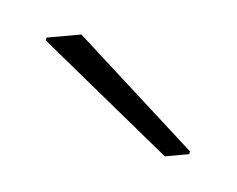

<svg xmlns="http://www.w3.org/2000/svg" viewBox="-26 -790 212 172"><g transform="rotate(-5 79.5 -704.5)"><path d="M20.5 -761.7H51.8L139.6 -648.9L138.7 -646.5H116.7L19.5 -759.3Z"/></g></svg>

Font: Hanuman Thin
Style: Regular
Weight: 100
Designer: Danh Hong
Version: Version 8.002; ttfautohint (v1.8.3)